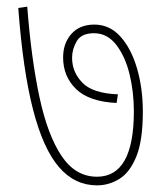

<svg xmlns="http://www.w3.org/2000/svg" viewBox="-20 -608 493 578"><path d="M410 -272Q410 -185 390.5 -137Q371 -89 339.5 -69.5Q308 -50 272 -50Q205 -50 157.5 -105Q110 -160 79.5 -278Q49 -396 35 -584L62 -588Q74 -432 98.5 -317Q123 -202 165 -139Q207 -76 272 -76Q383 -76 383 -273Q383 -331 370 -384.5Q357 -438 330 -473Q303 -508 263 -508Q225 -508 211 -484Q197 -460 197 -434Q197 -391 228 -359Q259 -327 335 -324L331 -298Q248 -302 209 -340Q170 -378 170 -435Q170 -478 195 -506Q220 -534 264 -534Q310 -534 342.5 -498Q375 -462 392.5 -402Q410 -342 410 -272Z"/></svg>

Font: Noto Sans Devanagari UI Condensed Thin
Style: Regular
Weight: 100
Width: 3
Designer: Jelle Bosma - Monotype Design Team
Foundry: Monotype Imaging Inc.
Version: Version 2.004; ttfautohint (v1.8.4.7-5d5b)